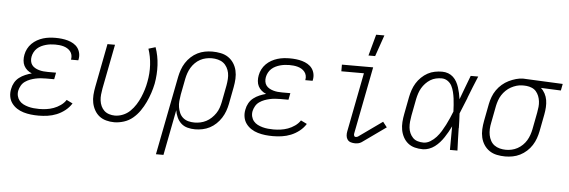

<svg xmlns="http://www.w3.org/2000/svg" viewBox="-57 -949 3989 1347"><g transform="rotate(5 1938.0 -275.0)"><path d="M232 12Q204 12 177.5 9Q151 6 125.5 -1.5Q100 -9 78.5 -23Q57 -37 42 -57.5Q27 -78 22.5 -104.5Q18 -131 24 -158Q28 -181 40 -202.5Q52 -224 71.5 -239Q91 -254 113.5 -263.5Q136 -273 159 -279Q141 -286 126.5 -298.5Q112 -311 103.5 -327.5Q95 -344 93.5 -364.5Q92 -385 96 -405Q100 -427 110.5 -447.5Q121 -468 137.5 -484.5Q154 -501 174.5 -512.5Q195 -524 216.5 -530.5Q238 -537 260 -539.5Q282 -542 303 -542Q326 -542 348 -539.5Q370 -537 391 -531Q412 -525 430.5 -514Q449 -503 461 -486.5Q473 -470 477.5 -448.5Q482 -427 477 -404L476 -399H424L425 -402Q428 -418 424.5 -432.5Q421 -447 412 -458Q403 -469 390.5 -476.5Q378 -484 363.5 -488Q349 -492 334 -493.5Q319 -495 304 -495Q288 -495 271.5 -493Q255 -491 239 -486.5Q223 -482 207.5 -474.5Q192 -467 179 -455Q166 -443 158 -427.5Q150 -412 147 -396Q144 -380 146.5 -364.5Q149 -349 157.5 -337.5Q166 -326 179 -318.5Q192 -311 207.5 -306.5Q223 -302 238.5 -300.5Q254 -299 270 -299H328L319 -252H261Q243 -252 224.5 -250.5Q206 -249 187.5 -245Q169 -241 150.5 -234Q132 -227 115.5 -215.5Q99 -204 89 -186.5Q79 -169 75 -151Q71 -131 75.5 -112.5Q80 -94 91.5 -80Q103 -66 119.5 -57.5Q136 -49 154.5 -44Q173 -39 192.5 -37Q212 -35 232 -35Q257 -35 282.5 -38.5Q308 -42 333 -51Q358 -60 381.5 -76.5Q405 -93 419 -115L462 -94Q444 -65 416.5 -43.5Q389 -22 358 -9.5Q327 3 295 7.5Q263 12 232 12Z M764 12Q735 12 707.5 4.5Q680 -3 659.5 -19Q639 -35 625.5 -59Q612 -83 606.5 -110Q601 -137 603 -166Q605 -195 611 -225L670 -530H723L662 -216Q658 -194 656 -173Q654 -152 656.5 -131.5Q659 -111 667.5 -92.5Q676 -74 690 -61Q704 -48 724 -41.5Q744 -35 765 -35Q793 -35 821.5 -46.5Q850 -58 872 -79.5Q894 -101 910.5 -127Q927 -153 938.5 -180Q950 -207 958.5 -234.5Q967 -262 972 -290Q984 -351 980.5 -410.5Q977 -470 959 -523L1008 -538Q1029 -479 1032.5 -413.5Q1036 -348 1024 -282Q1017 -248 1006 -215Q995 -182 980 -150Q965 -118 944 -87.5Q923 -57 895 -33.5Q867 -10 832 1Q797 12 764 12Z M1076 210 1184 -345Q1189 -370 1198 -395.5Q1207 -421 1222 -444.5Q1237 -468 1258 -487.5Q1279 -507 1304 -519.5Q1329 -532 1355.5 -537Q1382 -542 1408 -542Q1438 -542 1467.5 -536Q1497 -530 1520 -514.5Q1543 -499 1558.5 -475.5Q1574 -452 1580.5 -424Q1587 -396 1585.5 -366Q1584 -336 1578 -305L1555 -185Q1550 -160 1541 -135Q1532 -110 1517 -86.5Q1502 -63 1481.5 -43.5Q1461 -24 1437 -11.5Q1413 1 1386.5 6.5Q1360 12 1334 12Q1306 12 1280 5Q1254 -2 1235.5 -19Q1217 -36 1206 -60Q1195 -84 1191 -110L1129 210ZM1326 -35Q1346 -35 1367 -39.5Q1388 -44 1407.5 -54Q1427 -64 1444 -80Q1461 -96 1473.5 -114.5Q1486 -133 1493 -153.5Q1500 -174 1504 -194L1527 -314Q1531 -337 1532.5 -359.5Q1534 -382 1530 -402.5Q1526 -423 1515.5 -441.5Q1505 -460 1489 -472Q1473 -484 1451.5 -489.5Q1430 -495 1408 -495Q1388 -495 1367 -490.5Q1346 -486 1326.5 -475.5Q1307 -465 1291 -449Q1275 -433 1264 -414.5Q1253 -396 1246 -376Q1239 -356 1235 -336L1213 -222Q1209 -199 1207 -176.5Q1205 -154 1208.5 -133Q1212 -112 1220.5 -92.5Q1229 -73 1245 -59.5Q1261 -46 1282 -40.5Q1303 -35 1326 -35Z M1882 12Q1854 12 1827.5 9Q1801 6 1775.5 -1.5Q1750 -9 1728.5 -23Q1707 -37 1692 -57.5Q1677 -78 1672.5 -104.5Q1668 -131 1674 -158Q1678 -181 1690 -202.5Q1702 -224 1721.5 -239Q1741 -254 1763.5 -263.5Q1786 -273 1809 -279Q1791 -286 1776.5 -298.5Q1762 -311 1753.5 -327.5Q1745 -344 1743.5 -364.5Q1742 -385 1746 -405Q1750 -427 1760.5 -447.5Q1771 -468 1787.5 -484.5Q1804 -501 1824.5 -512.5Q1845 -524 1866.5 -530.5Q1888 -537 1910 -539.5Q1932 -542 1953 -542Q1976 -542 1998 -539.5Q2020 -537 2041 -531Q2062 -525 2080.5 -514Q2099 -503 2111 -486.5Q2123 -470 2127.5 -448.5Q2132 -427 2127 -404L2126 -399H2074L2075 -402Q2078 -418 2074.5 -432.5Q2071 -447 2062 -458Q2053 -469 2040.5 -476.5Q2028 -484 2013.5 -488Q1999 -492 1984 -493.5Q1969 -495 1954 -495Q1938 -495 1921.5 -493Q1905 -491 1889 -486.5Q1873 -482 1857.5 -474.5Q1842 -467 1829 -455Q1816 -443 1808 -427.5Q1800 -412 1797 -396Q1794 -380 1796.5 -364.5Q1799 -349 1807.5 -337.5Q1816 -326 1829 -318.5Q1842 -311 1857.5 -306.5Q1873 -302 1888.5 -300.5Q1904 -299 1920 -299H1978L1969 -252H1911Q1893 -252 1874.5 -250.5Q1856 -249 1837.5 -245Q1819 -241 1800.5 -234Q1782 -227 1765.5 -215.5Q1749 -204 1739 -186.5Q1729 -169 1725 -151Q1721 -131 1725.5 -112.5Q1730 -94 1741.5 -80Q1753 -66 1769.5 -57.5Q1786 -49 1804.5 -44Q1823 -39 1842.5 -37Q1862 -35 1882 -35Q1907 -35 1932.5 -38.5Q1958 -42 1983 -51Q2008 -60 2031.5 -76.5Q2055 -93 2069 -115L2112 -94Q2094 -65 2066.5 -43.5Q2039 -22 2008 -9.5Q1977 3 1945 7.5Q1913 12 1882 12Z M2461 12Q2445 12 2430.5 7.5Q2416 3 2407.5 -8.5Q2399 -20 2397.5 -35.5Q2396 -51 2399 -66L2480 -483H2321V-530H2541L2449 -57Q2447 -49 2450 -41Q2453 -33 2461 -33Q2465 -33 2469.5 -34Q2474 -35 2477 -37L2644 -156L2673 -119L2506 0Q2495 7 2483.5 9.5Q2472 12 2461 12Z M2501 -610 2542 -760H2600L2548 -610Z M2938 12Q2908 12 2881 5Q2854 -2 2833.5 -18.5Q2813 -35 2800 -59Q2787 -83 2782 -110Q2777 -137 2779 -166Q2781 -195 2787 -225L2810 -345Q2815 -370 2823.5 -395Q2832 -420 2846 -443Q2860 -466 2880.5 -486Q2901 -506 2925 -519Q2949 -532 2975 -537Q3001 -542 3026 -542Q3049 -542 3069 -534.5Q3089 -527 3104 -513Q3119 -499 3129 -481Q3139 -463 3145.5 -443Q3152 -423 3156.5 -402.5Q3161 -382 3164 -360Q3180 -403 3196 -445.5Q3212 -488 3228 -530H3281Q3265 -492 3249.5 -453.5Q3234 -415 3219 -376V-374Q3207 -346 3196 -317.5Q3185 -289 3173 -261Q3175 -235 3175.5 -209.5Q3176 -184 3177 -158L3176 -157Q3177 -117 3178 -78Q3179 -39 3181 0H3128Q3128 -41 3128.5 -82.5Q3129 -124 3129 -166Q3119 -145 3107.5 -125Q3096 -105 3083.5 -86Q3071 -67 3055.5 -49.5Q3040 -32 3021.5 -18Q3003 -4 2981 4Q2959 12 2938 12ZM2938 -35Q2963 -35 2986.5 -49.5Q3010 -64 3028 -84Q3046 -104 3060 -127Q3074 -150 3086 -173.5Q3098 -197 3108.5 -221Q3119 -245 3129 -270Q3128 -293 3126.5 -316.5Q3125 -340 3122 -362.5Q3119 -385 3113.5 -407.5Q3108 -430 3098 -449.5Q3088 -469 3069 -482Q3050 -495 3026 -495Q3007 -495 2986.5 -490.5Q2966 -486 2947.5 -474.5Q2929 -463 2914 -447Q2899 -431 2888.5 -413Q2878 -395 2871.5 -375Q2865 -355 2861 -336L2838 -216Q2834 -194 2832 -173Q2830 -152 2832 -131.5Q2834 -111 2842 -93Q2850 -75 2863.5 -61Q2877 -47 2897 -41Q2917 -35 2938 -35Z M3518 12Q3488 12 3459 6Q3430 0 3407 -15.5Q3384 -31 3368.5 -54.5Q3353 -78 3346.5 -106Q3340 -134 3341.5 -164Q3343 -194 3349 -225L3372 -345Q3377 -370 3386.5 -395.5Q3396 -421 3412 -444Q3428 -467 3449.5 -485.5Q3471 -504 3495.5 -516Q3520 -528 3546 -535.5Q3572 -543 3598 -543Q3603 -543 3607.5 -542.5Q3612 -542 3617 -542L3876 -530L3867 -483L3726 -489Q3743 -474 3754.5 -452.5Q3766 -431 3770 -407Q3774 -383 3772.5 -357Q3771 -331 3766 -305L3743 -185Q3738 -160 3729 -134.5Q3720 -109 3705 -85.5Q3690 -62 3668.5 -42.5Q3647 -23 3622 -10.5Q3597 2 3570.5 7Q3544 12 3518 12ZM3519 -35Q3539 -35 3559.5 -39.5Q3580 -44 3599.5 -54.5Q3619 -65 3635.5 -81Q3652 -97 3663 -115.5Q3674 -134 3681 -154Q3688 -174 3692 -194L3715 -314Q3719 -335 3721 -355Q3723 -375 3720.5 -394.5Q3718 -414 3711 -431.5Q3704 -449 3692 -463Q3680 -477 3662 -484.5Q3644 -492 3625 -494L3608 -495H3594Q3575 -495 3554.5 -489Q3534 -483 3515 -472.5Q3496 -462 3480 -446.5Q3464 -431 3452.5 -413Q3441 -395 3434 -375Q3427 -355 3423 -336L3400 -216Q3395 -193 3394 -170.5Q3393 -148 3397 -127.5Q3401 -107 3411 -88.5Q3421 -70 3437.5 -58Q3454 -46 3475.5 -40.5Q3497 -35 3519 -35Z"/></g></svg>

Font: Lode Dark Term
Style: Italic
Weight: 400
Italic angle: -11°
Monospace: yes
Designer: Belleve Invis
Foundry: Belleve Invis
Version: Version 29.2.0